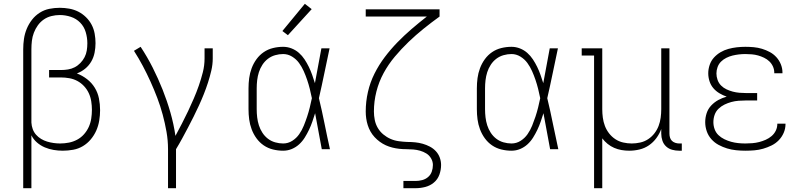

<svg xmlns="http://www.w3.org/2000/svg" viewBox="-20 -784 4240 1009"><path d="M102 205V-525Q102 -553 106 -580Q110 -607 120.5 -632.5Q131 -658 148 -680Q165 -702 188.5 -717Q212 -732 239 -737.5Q266 -743 294 -743Q319 -743 344 -738.5Q369 -734 391 -723Q413 -712 431.5 -694Q450 -676 461.5 -654Q473 -632 477.5 -607Q482 -582 482 -557Q482 -532 477 -507Q472 -482 459.5 -460.5Q447 -439 427.5 -423Q408 -407 384 -398Q413 -387 437.5 -368Q462 -349 478 -323Q494 -297 500 -266.5Q506 -236 506 -205Q506 -178 501.5 -150.5Q497 -123 486 -98Q475 -73 457 -51.5Q439 -30 415.5 -16Q392 -2 364.5 3Q337 8 310 8Q286 8 262 4Q238 0 215.5 -9.5Q193 -19 174.5 -35Q156 -51 145 -73V205ZM296 -30Q319 -30 342 -34.5Q365 -39 385.5 -50Q406 -61 421.5 -78.5Q437 -96 446.5 -117Q456 -138 459.5 -161Q463 -184 463 -207Q463 -229 459.5 -251.5Q456 -274 446.5 -294.5Q437 -315 421.5 -331.5Q406 -348 386.5 -358.5Q367 -369 344.5 -373Q322 -377 300 -377H238V-416H300Q319 -416 337.5 -419Q356 -422 372.5 -430.5Q389 -439 402.5 -453Q416 -467 424.5 -483.5Q433 -500 436 -518.5Q439 -537 439 -556Q439 -556 439 -556.5Q439 -557 439 -557Q439 -586 430.5 -615Q422 -644 401.5 -665Q381 -686 352.5 -695.5Q324 -705 294 -705Q272 -705 250 -699.5Q228 -694 210 -681.5Q192 -669 179 -651Q166 -633 158 -612Q150 -591 147.5 -569Q145 -547 145 -525V-146V-140Q146 -122 152 -105.5Q158 -89 169.5 -76Q181 -63 196 -54Q211 -45 227.5 -40Q244 -35 261.5 -32.5Q279 -30 296 -30Z M863 205V0Q863 -46 855 -91.5Q847 -137 835 -181.5Q823 -226 806.5 -269.5Q790 -313 771 -355Q752 -397 730.5 -437.5Q709 -478 684 -517L719 -538Q754 -485 782.5 -428.5Q811 -372 834.5 -313Q858 -254 875.5 -193Q893 -132 902 -70Q919 -102 936 -134.5Q953 -167 968.5 -200Q984 -233 998.5 -266.5Q1013 -300 1025 -334.5Q1037 -369 1046 -404.5Q1055 -440 1055 -477V-530H1098V-477Q1098 -445 1090.5 -413Q1083 -381 1073 -350Q1063 -319 1051 -289Q1039 -259 1025.5 -229.5Q1012 -200 997.5 -171Q983 -142 968 -113.5Q953 -85 937.5 -56.5Q922 -28 905 0V205Z M1468 8Q1441 8 1414.5 1.5Q1388 -5 1366 -20Q1344 -35 1328 -57Q1312 -79 1302.5 -104.5Q1293 -130 1289.5 -156.5Q1286 -183 1286 -210V-320Q1286 -347 1289.5 -373.5Q1293 -400 1302.5 -425.5Q1312 -451 1328 -473Q1344 -495 1366 -510Q1388 -525 1414.5 -531.5Q1441 -538 1468 -538Q1491 -538 1512.5 -529.5Q1534 -521 1551 -506Q1568 -491 1580.5 -472Q1593 -453 1603 -432.5Q1613 -412 1620.5 -390.5Q1628 -369 1635 -347Q1644 -393 1652 -438.5Q1660 -484 1669 -530H1712Q1698 -465 1684.5 -399Q1671 -333 1656 -268Q1672 -202 1685.5 -134.5Q1699 -67 1714 0H1671Q1662 -47 1653.5 -94.5Q1645 -142 1636 -189Q1629 -167 1621.5 -145Q1614 -123 1604 -102Q1594 -81 1581.5 -61Q1569 -41 1552 -25.5Q1535 -10 1513.5 -1Q1492 8 1468 8ZM1468 -30Q1494 -30 1516 -44Q1538 -58 1552.5 -79Q1567 -100 1576.5 -123.5Q1586 -147 1594 -171Q1602 -195 1608 -219.5Q1614 -244 1619 -268Q1614 -293 1608 -317Q1602 -341 1594 -364.5Q1586 -388 1576 -410.5Q1566 -433 1551.5 -453Q1537 -473 1515 -486.5Q1493 -500 1468 -500Q1447 -500 1426 -494Q1405 -488 1388 -475Q1371 -462 1359 -443.5Q1347 -425 1340.5 -404.5Q1334 -384 1331.5 -362.5Q1329 -341 1329 -320V-210Q1329 -189 1331.5 -167.5Q1334 -146 1340.5 -125.5Q1347 -105 1359 -86.5Q1371 -68 1388 -55Q1405 -42 1426 -36Q1447 -30 1468 -30ZM1493 -599 1464 -621 1582 -764 1618 -736Z M2100 205V167H2164Q2181 167 2198.5 162.5Q2216 158 2229.5 146.5Q2243 135 2249 118Q2255 101 2255 83Q2255 65 2245.5 48.5Q2236 32 2220.5 22.5Q2205 13 2187.5 8Q2170 3 2151.5 1.5Q2133 0 2114.5 0Q2096 0 2078 -2Q2060 -4 2042 -8.5Q2024 -13 2007.5 -20.5Q1991 -28 1976 -39Q1961 -50 1948.5 -63.5Q1936 -77 1927 -93Q1918 -109 1912.5 -126.5Q1907 -144 1904.5 -162Q1902 -180 1902 -198Q1902 -250 1913.5 -300.5Q1925 -351 1948 -397Q1971 -443 2002 -484Q2033 -525 2068.5 -561.5Q2104 -598 2143 -631.5Q2182 -665 2223 -697H1902V-735H2290V-697Q2247 -666 2206 -633Q2165 -600 2127 -563.5Q2089 -527 2055 -486.5Q2021 -446 1996 -400Q1971 -354 1958 -302.5Q1945 -251 1945 -198Q1945 -176 1949.5 -153.5Q1954 -131 1965.5 -111.5Q1977 -92 1994.5 -77.5Q2012 -63 2032.5 -54Q2053 -45 2075.5 -42Q2098 -39 2120 -38H2122Q2142 -38 2162 -36Q2182 -34 2201.5 -28.5Q2221 -23 2239 -13.5Q2257 -4 2270.5 10.5Q2284 25 2291 44Q2298 63 2298 83Q2298 109 2289 134Q2280 159 2260 175.5Q2240 192 2215 198.5Q2190 205 2164 205Z M2668 8Q2641 8 2614.5 1.5Q2588 -5 2566 -20Q2544 -35 2528 -57Q2512 -79 2502.5 -104.5Q2493 -130 2489.5 -156.5Q2486 -183 2486 -210V-320Q2486 -347 2489.5 -373.5Q2493 -400 2502.5 -425.5Q2512 -451 2528 -473Q2544 -495 2566 -510Q2588 -525 2614.5 -531.5Q2641 -538 2668 -538Q2691 -538 2712.5 -529.5Q2734 -521 2751 -506Q2768 -491 2780.5 -472Q2793 -453 2803 -432.5Q2813 -412 2820.5 -390.5Q2828 -369 2835 -347Q2844 -393 2852 -438.5Q2860 -484 2869 -530H2912Q2898 -465 2884.5 -399Q2871 -333 2856 -268Q2872 -202 2885.5 -134.5Q2899 -67 2914 0H2871Q2862 -47 2853.5 -94.5Q2845 -142 2836 -189Q2829 -167 2821.5 -145Q2814 -123 2804 -102Q2794 -81 2781.5 -61Q2769 -41 2752 -25.5Q2735 -10 2713.5 -1Q2692 8 2668 8ZM2668 -30Q2694 -30 2716 -44Q2738 -58 2752.5 -79Q2767 -100 2776.5 -123.5Q2786 -147 2794 -171Q2802 -195 2808 -219.5Q2814 -244 2819 -268Q2814 -293 2808 -317Q2802 -341 2794 -364.5Q2786 -388 2776 -410.5Q2766 -433 2751.5 -453Q2737 -473 2715 -486.5Q2693 -500 2668 -500Q2647 -500 2626 -494Q2605 -488 2588 -475Q2571 -462 2559 -443.5Q2547 -425 2540.5 -404.5Q2534 -384 2531.5 -362.5Q2529 -341 2529 -320V-210Q2529 -189 2531.5 -167.5Q2534 -146 2540.5 -125.5Q2547 -105 2559 -86.5Q2571 -68 2588 -55Q2605 -42 2626 -36Q2647 -30 2668 -30Z M3102 205V-492H3037V-530H3145V-210Q3145 -188 3148 -165.5Q3151 -143 3159 -122Q3167 -101 3181 -83Q3195 -65 3214 -52.5Q3233 -40 3255.5 -35Q3278 -30 3300 -30Q3322 -30 3344.5 -35Q3367 -40 3386 -52.5Q3405 -65 3419 -83Q3433 -101 3441 -122Q3449 -143 3452 -165.5Q3455 -188 3455 -210V-530H3498V-82Q3498 -71 3501 -61Q3504 -51 3511 -44Q3518 -37 3528.5 -33.5Q3539 -30 3549 -30H3563V8H3549Q3530 8 3512 3Q3494 -2 3480.5 -14.5Q3467 -27 3461 -45Q3455 -63 3455 -82V-106Q3446 -81 3429.5 -58.5Q3413 -36 3390.5 -20.5Q3368 -5 3341 1.5Q3314 8 3287 8Q3266 8 3246 4.5Q3226 1 3207.5 -7Q3189 -15 3173 -28Q3157 -41 3145 -57V205Z M3897 8Q3873 8 3848.5 5.5Q3824 3 3801 -4Q3778 -11 3756.5 -22.5Q3735 -34 3718.5 -52.5Q3702 -71 3694 -94.5Q3686 -118 3686 -142Q3686 -166 3693.5 -189Q3701 -212 3717.5 -229.5Q3734 -247 3755 -258.5Q3776 -270 3799 -276Q3779 -283 3760.5 -294Q3742 -305 3728.5 -321Q3715 -337 3708.5 -357.5Q3702 -378 3702 -399Q3702 -421 3709.5 -443Q3717 -465 3732 -481.5Q3747 -498 3766.5 -509.5Q3786 -521 3808 -527Q3830 -533 3852.5 -535.5Q3875 -538 3897 -538Q3919 -538 3941 -536Q3963 -534 3984.5 -527.5Q4006 -521 4025.5 -510.5Q4045 -500 4060 -483.5Q4075 -467 4083.5 -446Q4092 -425 4092 -403Q4092 -402 4092 -401Q4092 -400 4092 -399H4049Q4049 -400 4049 -400.5Q4049 -401 4049 -402Q4049 -419 4042 -434.5Q4035 -450 4023 -461.5Q4011 -473 3995.5 -480.5Q3980 -488 3964 -492.5Q3948 -497 3931 -498.5Q3914 -500 3897 -500Q3880 -500 3863 -498Q3846 -496 3829.5 -492Q3813 -488 3797 -480Q3781 -472 3769 -460Q3757 -448 3751 -431.5Q3745 -415 3745 -398Q3745 -381 3751 -364Q3757 -347 3769.5 -334.5Q3782 -322 3798 -314.5Q3814 -307 3831 -302.5Q3848 -298 3865.5 -296.5Q3883 -295 3900 -295H3959V-256H3900Q3881 -256 3861.5 -254.5Q3842 -253 3823.5 -248Q3805 -243 3787.5 -234.5Q3770 -226 3756 -212.5Q3742 -199 3735.5 -180.5Q3729 -162 3729 -142Q3729 -123 3735.5 -105Q3742 -87 3755.5 -74Q3769 -61 3786.5 -52.5Q3804 -44 3822 -39Q3840 -34 3859 -32Q3878 -30 3897 -30Q3915 -30 3933.5 -31.5Q3952 -33 3969.5 -37.5Q3987 -42 4004 -49.5Q4021 -57 4035 -69Q4049 -81 4057 -97.5Q4065 -114 4065 -133Q4065 -133 4065 -133Q4065 -133 4065 -134H4108Q4108 -133 4108 -132.5Q4108 -132 4108 -132Q4108 -108 4098.5 -86Q4089 -64 4072.5 -47Q4056 -30 4034.5 -19.5Q4013 -9 3990.5 -2.5Q3968 4 3944.5 6Q3921 8 3897 8Z"/></svg>

Font: Iosevka Slab XLtEx
Style: Regular
Weight: 200
Width: 7
Monospace: yes
Designer: Belleve Invis
Foundry: Belleve Invis
Version: Version 11.1.0; ttfautohint (v1.8.3)